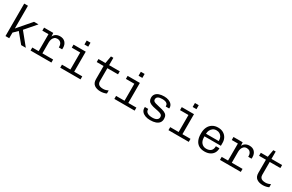

<svg xmlns="http://www.w3.org/2000/svg" viewBox="192 -2198 5616 3687"><g transform="rotate(30 3000.0 -355.0)"><path d="M84 0V-720H167V-216L422 -511H521L314 -272L535 0H432L256 -213L167 -124V0Z M781 0V-444H645V-511H848L854 -433Q871 -476 909.5 -498.5Q948 -521 997 -521Q1073 -521 1114 -475Q1155 -429 1155 -359Q1155 -350 1155 -342Q1155 -334 1153 -323H1080V-342Q1080 -371 1069 -396.5Q1058 -422 1034.5 -438Q1011 -454 973 -454Q936 -454 911.5 -433Q887 -412 875.5 -379.5Q864 -347 864 -311V0ZM640 0V-67H1102V0Z M1485 0V-444H1298V-511H1569V0ZM1298 0V-67H1748V0ZM1478 -618V-706H1562V-618Z M2193 10Q2107 10 2055 -28.5Q2003 -67 2003 -153V-444H1851V-511H2005L2034 -674H2087V-511H2323V-444H2087V-159Q2087 -123 2101.5 -100.5Q2116 -78 2144.5 -68Q2173 -58 2213 -58Q2246 -58 2274 -67Q2302 -76 2323 -86V-19Q2300 -6 2264 2Q2228 10 2193 10Z M2685 0V-444H2498V-511H2769V0ZM2498 0V-67H2948V0ZM2678 -618V-706H2762V-618Z M3294 10Q3232 10 3184.5 -8Q3137 -26 3110 -59Q3083 -92 3083 -136Q3083 -139 3083 -145.5Q3083 -152 3084 -159H3158V-148Q3158 -103 3197 -78Q3236 -53 3307 -53Q3371 -53 3404.5 -76Q3438 -99 3438 -138Q3438 -163 3425 -179.5Q3412 -196 3378 -207.5Q3344 -219 3282 -230Q3214 -242 3173 -260Q3132 -278 3114 -305.5Q3096 -333 3096 -374Q3096 -422 3121.5 -455Q3147 -488 3194.5 -504.5Q3242 -521 3306 -521Q3362 -521 3406.5 -504Q3451 -487 3477 -456Q3503 -425 3503 -383Q3503 -381 3503 -377Q3503 -373 3501 -367H3426Q3426 -406 3408 -425.5Q3390 -445 3361 -452Q3332 -459 3297 -459Q3174 -459 3174 -381Q3174 -360 3186.5 -346.5Q3199 -333 3231 -322.5Q3263 -312 3323 -299Q3396 -285 3438.5 -266.5Q3481 -248 3499 -219Q3517 -190 3517 -144Q3517 -93 3491 -59Q3465 -25 3415.5 -7.5Q3366 10 3294 10Z M3885 0V-444H3698V-511H3969V0ZM3698 0V-67H4148V0ZM3878 -618V-706H3962V-618Z M4499 10Q4421 10 4370 -22.5Q4319 -55 4294.5 -113Q4270 -171 4270 -246V-265Q4270 -342 4298 -399.5Q4326 -457 4378.5 -489Q4431 -521 4502 -521Q4570 -521 4618.5 -493Q4667 -465 4693.5 -417Q4720 -369 4720 -309V-243H4356V-229Q4356 -143 4397 -98Q4438 -53 4501 -53Q4568 -53 4604.5 -86Q4641 -119 4641 -188H4720Q4720 -127 4692.5 -82.5Q4665 -38 4615.5 -14Q4566 10 4499 10ZM4357 -301H4638V-318Q4638 -358 4621 -389.5Q4604 -421 4573.5 -440Q4543 -459 4501 -459Q4454 -459 4422 -435.5Q4390 -412 4373.5 -377Q4357 -342 4357 -305Z M4981 0V-444H4845V-511H5048L5054 -433Q5071 -476 5109.5 -498.5Q5148 -521 5197 -521Q5273 -521 5314 -475Q5355 -429 5355 -359Q5355 -350 5355 -342Q5355 -334 5353 -323H5280V-342Q5280 -371 5269 -396.5Q5258 -422 5234.5 -438Q5211 -454 5173 -454Q5136 -454 5111.5 -433Q5087 -412 5075.5 -379.5Q5064 -347 5064 -311V0ZM4840 0V-67H5302V0Z M5793 10Q5707 10 5655 -28.5Q5603 -67 5603 -153V-444H5451V-511H5605L5634 -674H5687V-511H5923V-444H5687V-159Q5687 -123 5701.5 -100.5Q5716 -78 5744.5 -68Q5773 -58 5813 -58Q5846 -58 5874 -67Q5902 -76 5923 -86V-19Q5900 -6 5864 2Q5828 10 5793 10Z"/></g></svg>

Font: Chivo Mono Light
Style: Regular
Weight: 300
Monospace: yes
Designer: Hector Gatti
Foundry: Omnibus-Type
Version: Version 1.008